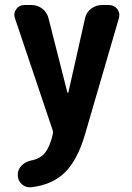

<svg xmlns="http://www.w3.org/2000/svg" viewBox="-20 -540 540 786"><path d="M425.8 -519.5Q447.3 -519.5 460 -502.9Q472.7 -486.3 466.8 -465.8L328.1 9.8Q296.9 116.2 245.1 166.5Q193.4 216.8 107.4 226.6Q85 228.5 68.8 213.9Q52.7 199.2 52.7 175.8Q52.7 153.3 68.4 137.7Q84 122.1 106.4 117.2Q144.5 110.4 164.6 85Q184.6 59.6 196.3 8.8Q198.2 -1 195.3 -7.8L41 -465.8Q34.2 -485.4 46.4 -502.4Q58.6 -519.5 80.1 -519.5H108.4Q133.8 -519.5 153.3 -504.4Q172.9 -489.3 178.7 -464.8L255.9 -161.1Q256.8 -160.2 258.3 -160.2Q259.8 -160.2 259.8 -161.1L328.1 -464.8Q333 -489.3 353 -504.4Q373 -519.5 398.4 -519.5Z"/></svg>

Font: Rounded Mgen+ 1mn bold
Style: Bold
Weight: 700
Designer: [Source Han Sans]
Ryoko NISHIZUKA  (kana & ideographs); Paul D. Hunt (Latin, Greek & Cyrillic); Wenlong ZHANG  (bopomofo
Version: Version 1.059.20150602